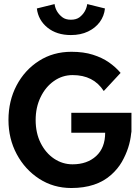

<svg xmlns="http://www.w3.org/2000/svg" viewBox="-20 -932 691 964"><path d="M338 12Q248.5 12 177 -34.2Q105.5 -80.5 64 -158Q22.5 -235.5 22.5 -329.5Q22.5 -425.5 63.2 -503Q104 -580.5 175.5 -626.2Q247 -672 338.5 -672Q400 -672 446.5 -657.2Q493 -642.5 527 -618.8Q561 -595 585.5 -566L501 -475Q449.5 -555 345 -555Q293 -555 250.8 -525.2Q208.5 -495.5 183.8 -444.2Q159 -393 159 -329.5Q159 -264 184.2 -213.8Q209.5 -163.5 251.8 -135.2Q294 -107 344.5 -107Q417.5 -107 462.8 -148.5Q508 -190 508 -265.5H338V-365.5H640V-271L638.5 -262Q631.5 -189 592 -119.5Q571.5 -84 538.5 -54.5Q464.5 12 338 12ZM336 -756Q264.5 -756 218.2 -793.5Q172 -831 165 -889.5L254 -911.5Q259.5 -871.5 293 -845.5Q309 -833 336 -833Q363 -833 379.5 -845.5Q412 -871 418 -911.5L507 -889.5Q503 -851.5 481 -821.5Q459 -791.5 422 -773.8Q385 -756 336 -756Z"/></svg>

Font: Lucymar Sans SemiBold
Style: Regular
Weight: 600
Foundry: The League of Moveable Type (original font) / Main changes by Cristiano Sobral with portions from Mirco Monsees
Version: Version 2.001;August 30, 2020;FontCreator 13.0.0.2681 64-bit